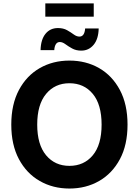

<svg xmlns="http://www.w3.org/2000/svg" viewBox="-20 -1091 811 1121"><path d="M385.3 9.8Q289.1 9.8 212.2 -34.2Q135.3 -78.1 90.6 -161.6Q45.9 -245.1 45.9 -363.3Q45.9 -481.9 90.6 -565.7Q135.3 -649.4 212.2 -693.4Q289.1 -737.3 385.3 -737.3Q481.9 -737.3 558.6 -693.4Q635.3 -649.4 679.9 -565.7Q724.6 -481.9 724.6 -363.3Q724.6 -244.6 679.9 -161.4Q635.3 -78.1 558.6 -34.2Q481.9 9.8 385.3 9.8ZM385.3 -122.6Q470.2 -122.6 521.7 -184.3Q573.2 -246.1 573.2 -363.3Q573.2 -481 521.7 -543Q470.2 -605 385.3 -605Q300.8 -605 249 -542.7Q197.3 -480.5 197.3 -363.3Q197.3 -246.6 249 -184.6Q300.8 -122.6 385.3 -122.6ZM454.6 -795.4Q423.8 -795.4 401.4 -807.9Q378.9 -820.3 361.8 -833Q344.7 -845.7 329.1 -845.7Q314 -845.7 305.9 -832.5Q297.9 -819.3 296.9 -798.3H216.8Q218.3 -859.9 245.6 -893.6Q272.9 -927.2 318.4 -927.2Q349.6 -927.2 371.6 -914.8Q393.6 -902.3 410.4 -889.9Q427.2 -877.4 443.8 -877.4Q473.6 -877.4 477.1 -924.8H556.2Q554.7 -862.8 526.4 -829.1Q498 -795.4 454.6 -795.4ZM527.3 -1071.3V-993.7H244.6V-1071.3Z"/></svg>

Font: Inter-Bold
Style: Bold
Weight: 700
Designer: Rasmus Andersson
Foundry: rsms
Version: Version 4.000;git-a52131595